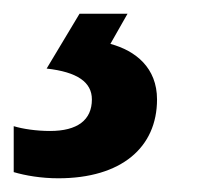

<svg xmlns="http://www.w3.org/2000/svg" viewBox="-114 -20 327 280"><path d="M-29 240C63 240 115 195 115 125C115 79 84 54 47 44L72 0H2L-46 80C-1 85 20 100 20 125C20 155 -1 171 -41 171C-61 171 -81 168 -94 164V231C-77 236 -54 240 -29 240Z"/></svg>

Font: Noto Sans SemiCondensed SemiBold
Style: Italic
Weight: 600
Width: 4
Italic angle: -12°
Designer: Monotype Design Team
Foundry: Monotype Imaging Inc.
Version: Version 2.013